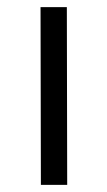

<svg xmlns="http://www.w3.org/2000/svg" viewBox="-20 -520 301 540"><path d="M94 -500H168L169 0H95Z"/></svg>

Font: Panefresco 400wt
Style: Regular
Weight: 400
Foundry: Campivisivi & Chank Co
Version: Version 1.002